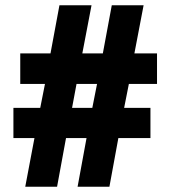

<svg xmlns="http://www.w3.org/2000/svg" viewBox="-20 -803 648 730"><path d="M76 -93 111 -278H31V-393H133L151 -484H57V-600H172L206 -783H328L293 -600H371L405 -783H526L491 -600H577V-484H470L452 -393H552V-278H430L396 -93H275L309 -278H231L197 -93ZM254 -393H331L349 -484H271Z"/></svg>

Font: Noto Sans Kannada UI Condensed Black
Style: Regular
Weight: 900
Width: 3
Designer: Jelle Bosma - Monotype Design Team
Foundry: Monotype Imaging Inc.
Version: Version 2.005; ttfautohint (v1.8.4.7-5d5b)